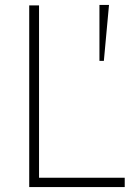

<svg xmlns="http://www.w3.org/2000/svg" viewBox="-20 -762 546 782"><path d="M385 -742H424L403 -514H385ZM99 -740H139V-38H488V0H99Z"/></svg>

Font: Encode Sans Normal
Style: Thin
Weight: 100
Designer: Pablo Impallari, Andres Torresi
Foundry: Pablo Impallari, Andres Torresi
Version: Version 1.000; ttfautohint (v1.00) -l 8 -r 50 -G 200 -x 14 -